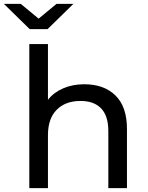

<svg xmlns="http://www.w3.org/2000/svg" viewBox="-60 -969 761 989"><path d="M594 -305V0H498V-294Q498 -372 461 -410.5Q424 -449 355 -449Q277 -449 232 -403.5Q187 -358 187 -273V0H91V-742H187V-455Q217 -493 265.5 -514Q314 -535 374 -535Q476 -535 535 -477Q594 -419 594 -305ZM318 -949 185 -819H93L-40 -949H47L139 -873L231 -949Z"/></svg>

Font: CMG Sans Medium
Style: Regular
Weight: 500
Designer: Julieta Ulanovsky
Foundry: Julieta Ulanovsky
Version: Version 7.200